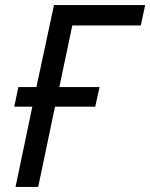

<svg xmlns="http://www.w3.org/2000/svg" viewBox="-20 -734 590 754"><path d="M52 -392H123L192 -714H550L533 -634H264L213 -392H371L354 -315H196L130 0H41L107 -315H36Z"/></svg>

Font: BC Sans
Style: Italic
Weight: 400
Italic angle: -12°
Designer: Monotype Design Team
Designer: Province of B.C.
Foundry: Monotype Imaging Inc.
Version: Version 2.000;GOOG;noto-source:20170915:90ef993387c0